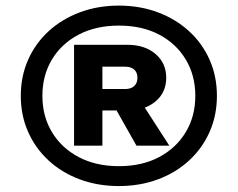

<svg xmlns="http://www.w3.org/2000/svg" viewBox="-20 -786 832 672"><path d="M396 -134.8Q322.2 -134.8 259.3 -158.2Q196.4 -181.6 150.1 -224.3Q103.8 -267 78.3 -324.6Q52.8 -382.2 52.8 -450.6Q52.8 -519 78.3 -576.6Q103.8 -634.2 150.1 -676.7Q196.4 -719.2 259.3 -742.8Q322.2 -766.4 396 -766.4Q469.8 -766.4 532.7 -742.8Q595.6 -719.2 641.9 -676.7Q688.2 -634.2 713.7 -576.6Q739.2 -519 739.2 -450.6Q739.2 -382.2 713.7 -324.6Q688.2 -267 641.9 -224.3Q595.6 -181.6 532.7 -158.2Q469.8 -134.8 396 -134.8ZM396 -204.4Q477 -204.4 536.8 -236.1Q596.6 -267.8 630.1 -323.4Q663.6 -379 663.6 -450.6Q663.6 -522.2 630.1 -577.9Q596.6 -633.6 536.8 -665Q477 -696.4 396 -696.4Q316 -696.4 255.7 -665Q195.4 -633.6 161.9 -577.9Q128.4 -522.2 128.4 -450.6Q128.4 -379 161.9 -323.4Q195.4 -267.8 255.7 -236.1Q316 -204.4 396 -204.4ZM239.2 -629.2H338.4V-276.2H239.2ZM426.4 -399.4H313.4V-474.4H418Q438.4 -474.4 449.7 -484.8Q461 -495.2 461 -513.8Q461 -532.4 449.7 -542.5Q438.4 -552.6 418 -552.6H313.4V-629.2H426.4Q486.6 -629.2 524.2 -597.2Q561.8 -565.2 561.8 -513.8Q561.8 -462.4 524.2 -430.9Q486.6 -399.4 426.4 -399.4ZM364.4 -441.2H466.2L572.6 -276.2H457.6Z"/></svg>

Font: Unbounded
Style: Regular
Weight: 400
Designer: Luke Prowse, Jean-Baptiste Morizot, Fátima Lázaro, Florian Runge
Foundry: NaN
Version: Version 1.701;gftools[0.9.28.dev5+ged2979d]